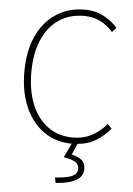

<svg xmlns="http://www.w3.org/2000/svg" viewBox="-63 -786 745 1072"><g transform="rotate(5 309.5 -250.0)"><path d="M290 239 284 209Q357 204 383 189.5Q409 175 409 150Q409 125 388.5 112Q368 99 323 92L360 13Q271 12 204 -34.5Q137 -81 99.5 -166Q62 -251 62 -365Q62 -480 100 -563.5Q138 -647 207 -693Q276 -739 368 -739Q431 -739 478 -712.5Q525 -686 553 -653L530 -628Q501 -662 460 -683Q419 -704 368 -704Q285 -704 225 -662.5Q165 -621 133 -545Q101 -469 101 -365Q101 -261 133 -184Q165 -107 224 -64.5Q283 -22 364 -22Q421 -22 466 -45Q511 -68 552 -114L575 -90Q538 -47 495 -20.5Q452 6 393 11L366 73Q401 81 422 97.5Q443 114 443 147Q443 189 404 211.5Q365 234 290 239Z"/></g></svg>

Font: Source Han Sans SC ExtraLight
Style: Regular
Weight: 250
Designer: Ryoko NISHIZUKA 西塚涼子 (kana, bopomofo & ideographs); Paul D. Hunt (Latin, Greek & Cyrillic); Sandoll Communications 산돌커뮤니
Foundry: Adobe
Version: Version 2.004;hotconv 1.0.118;makeotfexe 2.5.65603